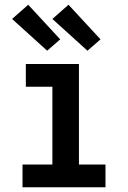

<svg xmlns="http://www.w3.org/2000/svg" viewBox="-20 -790 540 810"><path d="M75 0V-96H201V-424H89V-520H313V-96H425V0ZM349 -576 201 -710 269 -770 404 -624ZM179 -576 31 -710 99 -770 234 -624Z"/></svg>

Font: Iosevka SS04
Style: Bold
Weight: 700
Monospace: yes
Designer: Belleve Invis
Foundry: Belleve Invis
Version: Version 19.0.0; ttfautohint (v1.8.4)